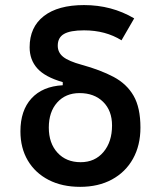

<svg xmlns="http://www.w3.org/2000/svg" viewBox="-20 -723 626 753"><path d="M294.4 9.8Q223.6 9.8 170.9 -17.3Q118.2 -44.4 89.1 -93.5Q60.1 -142.6 60.1 -208Q60.1 -289.6 103.3 -336.9Q146.5 -384.3 226.1 -388.7V-400.9Q156.7 -420.9 126.5 -454.6Q96.2 -488.3 96.2 -537.6Q96.2 -616.7 151.9 -659.9Q207.5 -703.1 309.6 -703.1Q418 -703.1 506.3 -650.9L456.5 -564.9Q394 -604 309.6 -604Q255.4 -604 231 -589.8Q206.5 -575.7 206.5 -543.9Q206.5 -517.1 227.8 -500Q249 -482.9 300.8 -468.8Q374 -448.7 425.5 -421.4Q477.1 -394 503.9 -347.4Q530.8 -300.8 530.8 -222.7Q530.8 -152.8 501.5 -100.3Q472.2 -47.9 418.9 -19Q365.7 9.8 294.4 9.8ZM296.4 -86.9Q352.1 -86.9 385.7 -126.7Q419.4 -166.5 419.4 -231Q419.4 -289.1 384.5 -323.5Q349.6 -357.9 292 -357.9Q237.3 -357.9 204.3 -321Q171.4 -284.2 171.4 -222.7Q171.4 -161.1 205.6 -124Q239.7 -86.9 296.4 -86.9Z"/></svg>

Font: Caskaydia Cove Medium
Style: Regular
Weight: 500
Monospace: yes
Designer: Aaron Bell
Foundry: Saja Typeworks
Version: Version 4.300; ttfautohint (v1.8.3)